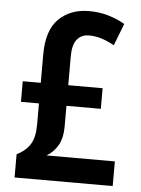

<svg xmlns="http://www.w3.org/2000/svg" viewBox="-52 -858 591 807"><g transform="rotate(5 243.0 -455.0)"><path d="M292 -817Q334 -817 372 -806Q410 -795 443 -776L407 -683Q378 -699 352 -707Q326 -715 300 -715Q268 -715 249.5 -692.5Q231 -670 231 -621V-499H376V-412H231V-324Q231 -276 213.5 -245.5Q196 -215 166 -197H454V-93H40V-191Q77 -209 96 -238.5Q115 -268 115 -323V-412H39V-499H115V-619Q115 -721 164 -769Q213 -817 292 -817Z"/></g></svg>

Font: Noto Sans Kannada UI Condensed SemiBold
Style: Regular
Weight: 600
Width: 3
Designer: Jelle Bosma - Monotype Design Team
Foundry: Monotype Imaging Inc.
Version: Version 2.005; ttfautohint (v1.8.4.7-5d5b)